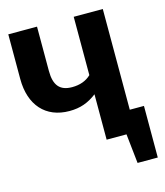

<svg xmlns="http://www.w3.org/2000/svg" viewBox="-125 -787 897 1046"><g transform="rotate(-15 324.0 -263.5)"><path d="M554 -125V-693H390V-364C363 -338 327 -325 283 -325C214 -325 183 -362 183 -443V-693H21V-441C21 -294 101 -203 236 -203C297 -203 343 -220 390 -256V0H502L520 166H634V-125Z"/></g></svg>

Font: Fira Sans
Style: Bold
Weight: 700
Designer: Carrois Corporate & Edenspiekermann AG
Foundry: Carrois Corporate GbR & Edenspiekermann AG
Version: Version 4.203